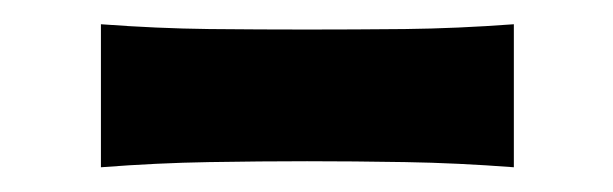

<svg xmlns="http://www.w3.org/2000/svg" viewBox="-20 -401 498 156"><path d="M62 -265.1V-381.3Q107.4 -377.9 149.9 -377.4Q192.4 -377 229.5 -377Q266.6 -377 309.1 -377.4Q351.6 -377.9 397.5 -381.3V-265.1Q351.6 -268.6 309.1 -269.3Q266.6 -270 229.5 -270Q192.4 -270 149.9 -269.3Q107.4 -268.6 62 -265.1Z"/></svg>

Font: Pinar SemiBold
Style: Regular
Weight: 600
Designer: Amin Abedi
Version: Version 3.000